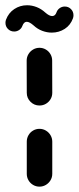

<svg xmlns="http://www.w3.org/2000/svg" viewBox="-60 -697 294 717"><path d="M87.4 0Q74.4 0 63.5 -6.5Q52.6 -13 46.3 -23.9Q40 -34.8 40 -47.8V-168.1Q40 -181.1 46.3 -192Q52.6 -203 63.5 -209.4Q74.4 -215.9 87.4 -215.9Q100.4 -215.9 111.3 -209.4Q122.2 -203 128.7 -192Q135.2 -181.1 135.2 -168.1V-47.8Q135.2 -34.8 128.7 -23.9Q122.2 -13 111.3 -6.5Q100.4 0 87.4 0ZM87.4 -303Q67.8 -303 53.9 -316.9Q40 -330.7 40 -350.4L39.6 -470.7Q39.6 -483.7 46.1 -494.6Q52.6 -505.6 63.5 -512Q74.4 -518.5 87.4 -518.5Q100.4 -518.5 111.3 -512Q122.2 -505.6 128.5 -494.6Q134.8 -483.7 134.8 -470.7L135.2 -350.4Q135.2 -337.4 128.7 -326.5Q122.2 -315.6 111.3 -309.3Q100.4 -303 87.4 -303ZM181.9 -672.6Q195.6 -672.6 205 -663.1Q214.4 -653.7 214.4 -640Q214.4 -634.4 212.6 -628.9Q203.3 -603 181.7 -589.1Q160 -575.2 133.3 -575.2Q115.2 -575.2 97.6 -581.9Q80 -588.5 65.6 -601.9Q50 -615.6 40 -615.6Q29.3 -615.6 23.7 -600.7Q20.4 -591.1 11.9 -585.2Q3.3 -579.3 -7 -579.3Q-20.7 -579.3 -30.2 -588.7Q-39.6 -598.1 -39.6 -611.9Q-39.6 -617.4 -37.8 -623Q-28.1 -648.9 -6.7 -663.1Q14.8 -677.4 41.1 -677.4Q58.9 -677.4 76.7 -670.6Q94.4 -663.7 109.3 -650Q124.1 -637 134.8 -637Q146.3 -637 151.1 -651.1Q154.4 -660.7 163 -666.7Q171.5 -672.6 181.9 -672.6Z"/></svg>

Font: 26F Galaxy Sans Extra Bold
Style: Regular
Weight: 800
Designer: C₂₉H₂₅N₃O₅
Version: Version 1.100